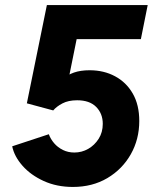

<svg xmlns="http://www.w3.org/2000/svg" viewBox="-20 -740 617 768"><path d="M271.5 7.8Q207 7.8 155 -15.9Q103 -39.6 70.1 -76.9Q37.1 -114.3 28.8 -154.8L175.3 -203.1Q182.1 -184.1 196.5 -167.2Q210.9 -150.4 231.7 -140.1Q252.4 -129.9 277.3 -129.9Q307.1 -129.9 332.8 -144.5Q358.4 -159.2 374.8 -185.1Q391.1 -210.9 391.1 -244.6Q391.1 -285.6 364.7 -312.3Q338.4 -338.9 288.6 -338.9Q253.4 -338.9 229.7 -326.4Q206.1 -314 192.9 -298.3L87.4 -326.7L167.5 -719.7H570.8L543.5 -583.5H286.6L243.7 -371.6L231 -422.4Q249 -440.4 275.6 -449.7Q302.2 -459 338.4 -459Q395.5 -459 440.4 -434.8Q485.4 -410.6 511.2 -365.5Q537.1 -320.3 537.1 -255.9Q537.1 -183.1 503.2 -123Q469.2 -63 409.4 -27.6Q349.6 7.8 271.5 7.8Z"/></svg>

Font: Reddit Sans ExtraBold
Style: Italic
Weight: 800
Italic angle: -11.25°
Designer: Stephen Hutchings
Version: Version 1.013